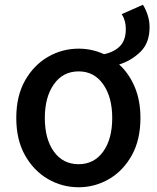

<svg xmlns="http://www.w3.org/2000/svg" viewBox="-20 -767 655 801"><path d="M308.1 -82Q372.6 -82 410.4 -134.5Q448.2 -187 448.2 -274.9Q448.2 -361.8 410.4 -415.5Q372.6 -469.2 308.1 -469.2Q242.7 -469.2 204.8 -415.5Q167 -361.8 167 -274.9Q167 -187 204.8 -134.5Q242.7 -82 308.1 -82ZM308.1 14.2Q239.3 14.2 180.2 -20Q121.1 -54.2 84.5 -118.9Q47.9 -183.6 47.9 -274.9Q47.9 -366.7 84.5 -431.2Q121.1 -495.6 180.2 -529.8Q239.3 -564 308.1 -564Q363.3 -564 414.1 -541Q456.5 -549.8 480.7 -574.7Q504.9 -599.6 504.9 -646Q504.9 -681.6 487.8 -708L576.2 -747.1Q587.4 -730 595.7 -705.1Q604 -680.2 604 -653.8Q604 -587.9 565.9 -550.8Q527.8 -513.7 477.1 -498Q517.6 -461.4 541.7 -405Q565.9 -348.6 565.9 -274.9Q565.9 -183.6 529.8 -118.9Q493.7 -54.2 434.8 -20Q376 14.2 308.1 14.2Z"/></svg>

Font: Source Han Sans CN Medium
Style: Regular
Weight: 500
Designer: Ryoko NISHIZUKA  (kana, bopomofo & ideographs); Paul D. Hunt (Latin, Greek & Cyrillic); Sandoll Communications , Soo-you
Foundry: Adobe
Version: Version 2.004;hotconv 1.0.118;makeotfexe 2.5.65603